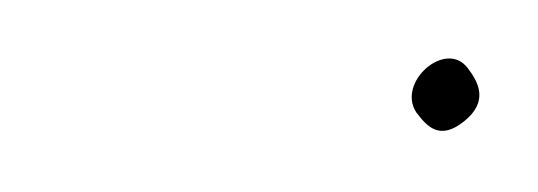

<svg xmlns="http://www.w3.org/2000/svg" viewBox="-20 -332 182 65"><path d="M120.9 -294C124.4 -289.4 128.7 -284.1 137.2 -291C145.5 -297.7 142 -304.2 138.3 -309C130.9 -318.7 114.3 -304.2 120.9 -294Z"/></svg>

Font: HoneyBee
Style: UltLitIt
Weight: 100
Foundry: Cannot Into Space Fonts
Version: Version 0.89